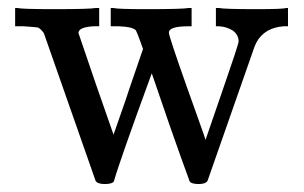

<svg xmlns="http://www.w3.org/2000/svg" viewBox="-20 -451 762 482"><path d="M452 -385Q404 -385 404 -369Q404 -360 449 -233Q462 -197 474 -163Q486 -129 491 -115Q496 -101 496 -100L537 -219Q579 -340 579 -347Q579 -363 565 -374Q549 -384 530 -385H522V-431H529Q542 -428 624 -428Q692 -428 698 -431H703V-385H697H691Q687 -384 682 -384Q635 -376 619 -334L501 3Q496 11 479 11Q460 11 456 4Q439 -42 407 -133L361 -267Q279 -43 266 4Q262 11 243 11Q225 11 220 3L90 -368Q82 -379 75 -382Q68 -383 40 -385H18V-431H24Q34 -428 116 -428Q206 -428 221 -431H229V-385H215Q177 -383 177 -368Q192 -324 221 -239L265 -113Q268 -122 272 -133Q273 -135 286 -173Q298 -207 304 -226L339 -328L333 -345Q324 -370 321 -375Q312 -384 278 -385H258V-431H264Q274 -428 348 -428Q440 -428 454 -431H461V-385Z"/></svg>

Font: KaTeX_Main
Style: Regular
Weight: 400
Version: Version